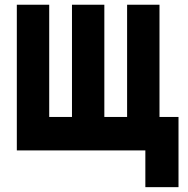

<svg xmlns="http://www.w3.org/2000/svg" viewBox="-20 -633 790 808"><path d="M591.7 0H50.8V-613.1H187.1V-140.8H282.9V-613.1H419.1V-140.8H514.9V-613.1H651.2V-140.8H731.2V154.6H591.7Z"/></svg>

Font: Martian Mono VF sWd Rg
Style: Regular
Weight: 400
Width: 6
Monospace: yes
Designer: Roman Shamin
Foundry: Evil Martians
Version: Version 1.100